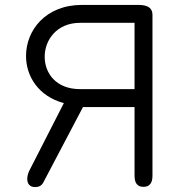

<svg xmlns="http://www.w3.org/2000/svg" viewBox="-20 -761 689 782"><path d="M306 -668H528V-398H306C208 -398 162 -463 162 -530C162 -598 211 -668 306 -668ZM601 -701C601 -728 582 -741 544 -741H314C165 -741 86 -637 86 -533C86 -451 136 -369 240 -341L100 -67C94 -55 91 -43 91 -32C91 -13 101 1 123 1C136 1 149 -3 157 -19L318 -325H528V-45C528 -15 540 0 564 0C589 0 601 -15 601 -45Z"/></svg>

Font: Numismatica Pro
Style: Regular
Weight: 400
Designer: Chris Hopkins
Foundry: Edward C. D. Hopkins
Version: Version 2.19D